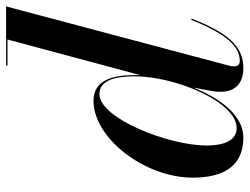

<svg xmlns="http://www.w3.org/2000/svg" viewBox="-112 -678 800 615"><g transform="rotate(-90 287.5 -370.0)"><path d="M355 -336.5C355 -408.5 339.5 -470 272.5 -470C152.5 -470 26.5 -305.5 26.5 -152.5C26.5 -51.5 64.5 10 155 10C226 10 281 -64.5 315 -150.5L304 -91.5C302 -81.5 301.5 -70 301.5 -62.5C301.5 -20 325 10 377.5 10C450 10 491 -43 536 -155.5L532 -157C484.5 -38.5 444.5 -1.5 400 -1.5C387 -1.5 383 -10.5 383 -19C383 -23.5 383 -29 385 -35L575 -750H385.5V-745.5H469L354.5 -319C355 -325 355 -331 355 -336.5ZM351 -337.5C351 -210 270.5 -11.5 185 -11.5C150 -11.5 129.5 -43.5 129.5 -108C129.5 -231 217 -451 294 -451C338 -451 351 -402 351 -337.5Z"/></g></svg>

Font: Bodoni* 36pt Medium
Style: Italic
Weight: 500
Italic angle: -13°
Version: Version 2.3